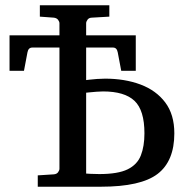

<svg xmlns="http://www.w3.org/2000/svg" viewBox="-20 -707 719 727"><path d="M640.1 -202.1Q640.1 -97.2 576.9 -48.6Q513.7 0 361.8 0H123V-43L184.1 -46.9Q194.8 -47.9 200 -54.9Q205.1 -62 205.1 -67.9V-526.9H102.1Q87.4 -526.9 84 -508.8L70.8 -439H16.1V-573.2H205.1V-619.1Q205.1 -625 200 -631.8Q194.8 -638.7 184.1 -640.1L130.9 -644V-687H394V-644L327.1 -640.1Q316.4 -639.6 311.3 -632.3Q306.2 -625 306.2 -619.1V-573.2H494.1V-439H439L425.8 -508.8Q422.4 -526.9 408.2 -526.9H306.2V-403.8Q306.2 -403.8 318.4 -405.3Q330.6 -406.7 347.4 -408Q364.3 -409.2 377.9 -409.2Q452.6 -409.2 512 -387Q571.3 -364.7 605.7 -319.1Q640.1 -273.4 640.1 -202.1ZM526.9 -202.1Q526.9 -289.6 489.3 -325.2Q451.7 -360.8 370.1 -360.8Q359.9 -360.8 344.7 -359.6Q329.6 -358.4 317.9 -357.2Q306.2 -356 306.2 -356V-49.8Q306.2 -49.8 322 -48.8Q337.9 -47.9 356 -47.9Q426.8 -47.9 463.4 -65.9Q500 -84 513.4 -118.7Q526.9 -153.3 526.9 -202.1Z"/></svg>

Font: Charis
Style: Regular
Weight: 400
Designer: Walt Agee, Miriam Martin, Annie Olsen, Victor Gaultney, Lorna Priest, Alan Ward, Bob Hallissy, Martin Hosken, Sharon Cor
Foundry: SIL Global
Version: Version 7.000